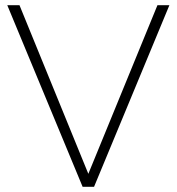

<svg xmlns="http://www.w3.org/2000/svg" viewBox="-20 -719 680 739"><path d="M8 -699H55L320 -50L586 -699H632L342 0H298Z"/></svg>

Font: Montserrat arm2 ExtraLight
Style: Regular
Weight: 275
Designer: Julieta Ulanovsky
Foundry: Julieta Ulanovsky
Version: Version 6.000